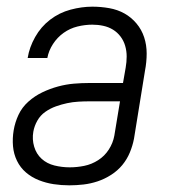

<svg xmlns="http://www.w3.org/2000/svg" viewBox="-20 -548 515 576"><path d="M188 8Q164 8 141 4.5Q118 1 96.5 -7.5Q75 -16 58 -30.5Q41 -45 31 -65.5Q21 -86 19 -109.5Q17 -133 21 -157Q25 -181 35.5 -203.5Q46 -226 65 -243Q84 -260 107 -271Q130 -282 154 -288.5Q178 -295 201.5 -297Q225 -299 248 -299H349L357 -345Q360 -362 360 -378.5Q360 -395 355.5 -410.5Q351 -426 341.5 -438.5Q332 -451 319 -459Q306 -467 290 -470.5Q274 -474 257 -474Q235 -474 212.5 -468.5Q190 -463 171 -449.5Q152 -436 139 -416Q126 -396 122 -374H63Q68 -406 85.5 -437Q103 -468 130.5 -489Q158 -510 191.5 -519Q225 -528 257 -528Q283 -528 308 -523.5Q333 -519 353.5 -507.5Q374 -496 389.5 -477.5Q405 -459 412.5 -436Q420 -413 420 -387.5Q420 -362 415 -336L382 -132Q378 -111 369.5 -90.5Q361 -70 347 -53Q333 -36 313.5 -23.5Q294 -11 273 -4Q252 3 230.5 5.5Q209 8 188 8ZM189 -46Q211 -46 233 -50.5Q255 -55 274.5 -67.5Q294 -80 306.5 -99.5Q319 -119 323 -141L340 -244H248Q232 -244 215 -243Q198 -242 181.5 -238.5Q165 -235 148 -229Q131 -223 116 -212.5Q101 -202 92 -186Q83 -170 80 -153Q76 -130 82.5 -108Q89 -86 105 -71.5Q121 -57 143.5 -51.5Q166 -46 189 -46Z"/></svg>

Font: Iosevka QP Light
Style: Italic
Weight: 300
Italic angle: -9°
Designer: Belleve Invis
Foundry: Belleve Invis
Version: Version 20.0.0; ttfautohint (v1.8.4)